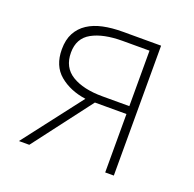

<svg xmlns="http://www.w3.org/2000/svg" viewBox="-99 -629 740 732"><g transform="rotate(20 270.5 -263.5)"><path d="M233 -238Q169 -247 126.5 -282.5Q84 -318 84 -385Q84 -424 98.5 -451Q113 -478 139 -495Q165 -512 200.5 -519.5Q236 -527 279 -527H435V0H400V-237H272L92 0H50ZM121 -385Q121 -325 167 -297Q213 -269 291 -269H400V-494H291Q213 -494 167 -468.5Q121 -443 121 -385Z"/></g></svg>

Font: Kinto Sans Thin
Style: Regular
Weight: 100
Designer: Authors: Ryoko NISHIZUKA  (kana & ideographs); Paul D. Hunt (Latin, Greek & Cyrillic); Wenlong ZHANG  (bopomofo); Sandol
Foundry: Adobe Systems Incorporated, ookami Inc.
Version: Version 0.001